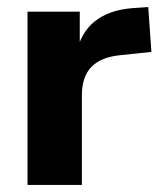

<svg xmlns="http://www.w3.org/2000/svg" viewBox="-20 -524 452 544"><path d="M58 0V-491H206V-371H196Q208 -431 248.5 -463.5Q289 -496 356 -501L400 -504L409 -377L324 -368Q267 -363 239.5 -335Q212 -307 212 -254V0Z"/></svg>

Font: Nunito Sans 12pt ExtraLight ExtraBold
Style: Regular
Weight: 800
Version: Version 3.101;gftools[0.9.27]